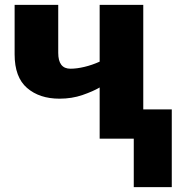

<svg xmlns="http://www.w3.org/2000/svg" viewBox="-20 -569 736 788"><path d="M568 -549V-120H685V199H529V0H389V-210Q362 -194 318.5 -179Q275 -164 224 -164Q142 -164 91 -208Q40 -252 40 -346V-549H219V-352Q219 -287 269 -287Q295 -287 326.5 -294.5Q358 -302 389 -316V-549Z"/></svg>

Font: Noto Sans Disp ExtBd
Style: Regular
Weight: 800
Designer: Monotype Design Team
Foundry: Monotype Imaging Inc.
Version: Version 2.000;GOOG;noto-source:20170915:90ef993387c0; ttfaut